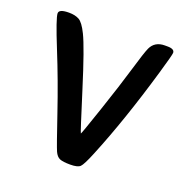

<svg xmlns="http://www.w3.org/2000/svg" viewBox="-125 -805 887 919"><g transform="rotate(20 319.0 -345.5)"><path d="M560.5 -690.9H574.2Q609.9 -690.9 609.9 -670.9Q609.9 -660.2 580.6 -560.1Q501.5 -289.6 418.5 -87.9Q392.6 -24.4 379.9 -12.2Q367.2 0 329.8 0Q292.5 0 276.1 -6.8Q259.8 -13.7 249.5 -36.6Q239.3 -59.6 188.5 -209.2Q137.7 -358.9 81.5 -497.3Q25.4 -635.7 25.4 -660.2Q25.4 -681.6 76.2 -681.6Q107.4 -681.6 127.9 -670.4Q148.4 -659.2 171.9 -611.3Q201.2 -552.2 262.9 -354.7Q324.7 -157.2 326.9 -157.2Q329.1 -157.2 376.7 -297.9Q424.3 -438.5 451.4 -530.8Q478.5 -623 490.2 -648.9Q509.8 -690.9 560.5 -690.9Z"/></g></svg>

Font: Averia Sans Libre
Style: Bold
Weight: 700
Version: Version 1.002